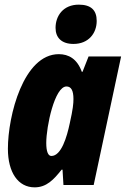

<svg xmlns="http://www.w3.org/2000/svg" viewBox="-20 -796 541 826"><path d="M296 -607C361 -607 396 -653 396 -706C396 -752 372 -776 319 -776C252 -776 219 -728 219 -676C219 -634 245 -607 296 -607ZM129 10C180 10 211 -23 245 -66H249L253 0H383L501 -553H361L335 -487H332C312 -543 275 -563 233 -563C81 -563 14 -298 14 -156C14 -54 58 10 129 10ZM201 -125C187 -125 179 -144 179 -181C179 -252 215 -424 266 -424C286 -424 296 -407 296 -370C296 -351 294 -327 280 -265C268 -208 244 -125 201 -125Z"/></svg>

Font: Noto Sans ExtraCondensed Black
Style: Italic
Weight: 900
Width: 2
Italic angle: -12°
Designer: Monotype Design Team
Foundry: Monotype Imaging Inc.
Version: Version 2.013